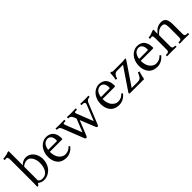

<svg xmlns="http://www.w3.org/2000/svg" viewBox="223 -1836 2986 2986"><g transform="rotate(-45 1716.5 -343.0)"><path d="M148.9 -53.7Q163.6 -36.1 180.4 -29.1Q197.3 -22 221.2 -22Q290 -22 327.1 -78.1Q364.3 -134.3 364.3 -223.1Q364.3 -298.3 331.1 -348.4Q297.9 -398.4 251 -398.4Q240.7 -398.4 228 -396.7Q215.3 -395 190.9 -384.5Q166.5 -374 148.9 -356ZM74.2 -572.8Q74.2 -614.3 67.1 -629.9Q60.1 -645.5 44.4 -645.5L12.2 -642.1Q6.8 -642.1 6.8 -647L4.9 -672.4Q30.3 -672.4 74.2 -681.2Q100.6 -686 127 -697.8H148.9V-386.7Q199.7 -441.9 271.5 -441.9Q304.2 -441.9 334.7 -426.8Q365.2 -411.6 388.9 -385.3Q412.6 -358.9 427 -319.8Q441.4 -280.8 441.4 -236.3Q441.4 -178.7 422.4 -130.6Q403.3 -82.5 372.3 -52Q341.3 -21.5 303.5 -4.6Q265.6 12.2 226.6 12.2Q166 12.2 123 -24.9Q112.3 -9.3 91.8 12.2L71.3 7.3Q74.2 -21 74.2 -71.3Z M597.7 -276.9H781.2Q795.9 -276.9 795.9 -290.5Q795.9 -323.7 788.1 -347.9Q780.3 -372.1 767.3 -384.5Q754.4 -397 740.7 -402.3Q727.1 -407.7 711.9 -407.7Q702.6 -407.7 692.6 -406Q682.6 -404.3 666.7 -396.5Q650.9 -388.7 638.2 -375.7Q625.5 -362.8 614 -337.2Q602.5 -311.5 597.7 -276.9ZM861.3 -93.3 881.3 -76.7Q852.1 -36.1 808.3 -12Q764.6 12.2 712.9 12.2Q663.1 12.2 624.5 -5.4Q585.9 -22.9 563.2 -53Q540.5 -83 529.1 -120.1Q517.6 -157.2 517.6 -199.2Q517.6 -253.9 534.7 -300.8Q551.8 -347.7 579.6 -377.9Q607.4 -408.2 642.1 -425Q676.8 -441.9 712.9 -441.9Q751 -441.9 780.3 -430.4Q809.6 -418.9 827.1 -400.6Q844.7 -382.3 856 -356.9Q867.2 -331.5 871.3 -306.9Q875.5 -282.2 875.5 -254.9Q875.5 -237.8 857.4 -237.8H594.2Q594.2 -194.8 603.8 -159.9Q613.3 -125 628.2 -102.8Q643.1 -80.6 662.4 -65.2Q681.6 -49.8 700.2 -43.5Q718.8 -37.1 736.8 -37.1Q776.9 -37.1 805.7 -50.5Q834.5 -64 861.3 -93.3Z M1106.4 -409.7Q1106.4 -401.9 1097.7 -401.9H1082Q1053.7 -401.9 1053.7 -386.2Q1053.7 -378.4 1062.5 -356L1167.5 -91.8L1254.4 -308.6L1236.3 -354Q1217.3 -401.9 1171.9 -401.9Q1162.6 -401.9 1162.6 -409.2V-428.7L1164.6 -430.7Q1220.7 -428.7 1255.4 -428.7L1355 -430.7L1357.9 -428.7V-409.7Q1357.9 -401.9 1348.6 -401.9H1330.1Q1301.8 -401.9 1301.8 -387.7Q1301.8 -378.4 1311 -356L1415 -91.8L1519.5 -350.6Q1524.4 -361.8 1524.4 -372.6Q1524.4 -401.9 1479.5 -401.9H1463.9Q1460.4 -401.9 1458 -404.1Q1455.6 -406.2 1455.6 -409.2V-428.7L1458 -430.7Q1523.9 -428.7 1561 -428.7L1635.3 -430.7L1636.7 -428.7V-409.7Q1636.7 -401.9 1624 -401.9Q1577.6 -401.9 1555.7 -347.2L1419.4 -9.3Q1411.1 12.2 1396 12.2Q1380.4 12.2 1372.6 -7.8L1272.5 -258.3L1171.9 -9.8Q1163.1 12.2 1147.9 12.2Q1132.3 12.2 1124 -7.8L987.8 -354Q977.1 -381.8 962.4 -391.8Q947.8 -401.9 923.8 -401.9Q912.6 -401.9 912.6 -409.2V-428.7L914.6 -430.7Q961.4 -428.7 1005.4 -428.7L1104 -430.7L1106.4 -428.2Z M1758.3 -276.9H1941.9Q1956.5 -276.9 1956.5 -290.5Q1956.5 -323.7 1948.7 -347.9Q1940.9 -372.1 1928 -384.5Q1915 -397 1901.4 -402.3Q1887.7 -407.7 1872.6 -407.7Q1863.3 -407.7 1853.3 -406Q1843.3 -404.3 1827.4 -396.5Q1811.5 -388.7 1798.8 -375.7Q1786.1 -362.8 1774.7 -337.2Q1763.2 -311.5 1758.3 -276.9ZM2022 -93.3 2042 -76.7Q2012.7 -36.1 1969 -12Q1925.3 12.2 1873.5 12.2Q1823.7 12.2 1785.2 -5.4Q1746.6 -22.9 1723.9 -53Q1701.2 -83 1689.7 -120.1Q1678.2 -157.2 1678.2 -199.2Q1678.2 -253.9 1695.3 -300.8Q1712.4 -347.7 1740.2 -377.9Q1768.1 -408.2 1802.7 -425Q1837.4 -441.9 1873.5 -441.9Q1911.6 -441.9 1940.9 -430.4Q1970.2 -418.9 1987.8 -400.6Q2005.4 -382.3 2016.6 -356.9Q2027.8 -331.5 2032 -306.9Q2036.1 -282.2 2036.1 -254.9Q2036.1 -237.8 2018.1 -237.8H1754.9Q1754.9 -194.8 1764.4 -159.9Q1773.9 -125 1788.8 -102.8Q1803.7 -80.6 1823 -65.2Q1842.3 -49.8 1860.8 -43.5Q1879.4 -37.1 1897.5 -37.1Q1937.5 -37.1 1966.3 -50.5Q1995.1 -64 2022 -93.3Z M2178.7 -428.7H2374Q2387.2 -428.7 2403.1 -430.2Q2418.9 -431.6 2429.7 -433.1Q2440.4 -434.6 2440.9 -434.6Q2454.1 -434.6 2454.1 -428.7Q2454.1 -418.9 2432.1 -386.7L2196.3 -39.1H2325.7Q2354 -39.1 2372.1 -47.4Q2390.1 -55.7 2400.6 -70.3Q2411.1 -85 2424.3 -114.3L2437 -142.6L2463.9 -135.7Q2439 -52.2 2431.6 0H2127.9Q2105.5 0 2105.5 -11.7Q2105.5 -19 2114.3 -32.2L2356.4 -389.6H2222.7Q2163.1 -389.6 2138.7 -301.3L2111.8 -304.2Q2125.5 -380.9 2127 -441.9H2151.9Q2153.3 -437 2160.6 -432.9Q2168 -428.7 2178.7 -428.7Z M2598.1 -276.9H2781.7Q2796.4 -276.9 2796.4 -290.5Q2796.4 -323.7 2788.6 -347.9Q2780.8 -372.1 2767.8 -384.5Q2754.9 -397 2741.2 -402.3Q2727.5 -407.7 2712.4 -407.7Q2703.1 -407.7 2693.1 -406Q2683.1 -404.3 2667.2 -396.5Q2651.4 -388.7 2638.7 -375.7Q2626 -362.8 2614.5 -337.2Q2603 -311.5 2598.1 -276.9ZM2861.8 -93.3 2881.8 -76.7Q2852.5 -36.1 2808.8 -12Q2765.1 12.2 2713.4 12.2Q2663.6 12.2 2625 -5.4Q2586.4 -22.9 2563.7 -53Q2541 -83 2529.5 -120.1Q2518.1 -157.2 2518.1 -199.2Q2518.1 -253.9 2535.2 -300.8Q2552.2 -347.7 2580.1 -377.9Q2607.9 -408.2 2642.6 -425Q2677.2 -441.9 2713.4 -441.9Q2751.5 -441.9 2780.8 -430.4Q2810.1 -418.9 2827.6 -400.6Q2845.2 -382.3 2856.4 -356.9Q2867.7 -331.5 2871.8 -306.9Q2876 -282.2 2876 -254.9Q2876 -237.8 2857.9 -237.8H2594.7Q2594.7 -194.8 2604.2 -159.9Q2613.8 -125 2628.7 -102.8Q2643.6 -80.6 2662.8 -65.2Q2682.1 -49.8 2700.7 -43.5Q2719.2 -37.1 2737.3 -37.1Q2777.3 -37.1 2806.2 -50.5Q2835 -64 2861.8 -93.3Z M3275.9 -71.8V-290.5Q3275.9 -346.2 3262.5 -369.9Q3249 -393.6 3211.4 -393.6Q3176.8 -393.6 3145.8 -377Q3114.7 -360.4 3078.1 -317.4V-71.8Q3078.1 -49.3 3087.9 -38.1Q3097.7 -26.9 3121.1 -26.9H3135.3Q3143.6 -26.9 3143.6 -18.6V0L3141.6 2Q3079.1 0 3039.1 0Q2998.5 0 2935.5 2L2933.6 0V-18.6Q2933.6 -26.9 2941.4 -26.9H2960.4Q2984.4 -26.9 2993.9 -38.1Q3003.4 -49.3 3003.4 -71.8V-320.8Q3003.4 -358.4 2998 -370.4Q2992.7 -382.3 2981 -382.3Q2963.4 -382.3 2939.5 -377.4L2934.1 -404.8Q3005.9 -417 3037.1 -433.6Q3053.7 -441.9 3063 -441.9H3078.1L3075.2 -353H3078.1Q3122.6 -405.3 3160.4 -423.6Q3198.2 -441.9 3241.2 -441.9Q3267.6 -441.9 3287.1 -433.8Q3306.6 -425.8 3318.6 -412.1Q3330.6 -398.4 3337.9 -377.7Q3345.2 -356.9 3347.9 -334.7Q3350.6 -312.5 3350.6 -283.7V-71.8Q3350.6 -49.3 3360.4 -38.1Q3370.1 -26.9 3393.6 -26.9H3412.6Q3420.9 -26.9 3420.9 -18.6V0L3418.9 2Q3353.5 0 3311.5 0L3212.9 2L3210.9 0V-18.6Q3210.9 -26.9 3218.8 -26.9H3232.9Q3256.8 -26.9 3266.4 -38.1Q3275.9 -49.3 3275.9 -71.8Z"/></g></svg>

Font: Libertinage
Style: l
Weight: 400
Designer: OSP
Foundry: OSP
Version: Version 1.0; 2008; OFL relea